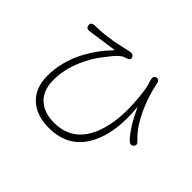

<svg xmlns="http://www.w3.org/2000/svg" viewBox="-150 -987 1300 1300"><g transform="rotate(45 500.0 -337.0)"><path d="M427 42Q308 42 239 -22Q170 -86 170 -202Q170 -336 239 -467Q289 -562 368 -643Q371 -647 366 -646L163 -617Q127 -612 125 -641Q123 -669 160 -669Q173 -669 191 -670Q240 -671 322 -684Q339 -687 356 -691L446 -711Q480 -718 488 -695Q496 -672 461 -662L456 -661Q442 -657 430 -648Q404 -629 369 -583Q358 -569 347 -555Q299 -495 263 -412Q219 -309 219 -212Q219 -104 284 -52Q338 -8 428 -8Q602 -8 674 -176Q743 -339 703 -608Q700 -625 695 -641L685 -674Q675 -709 701 -715Q726 -721 733 -685Q749 -602 785 -516Q841 -385 910 -324Q938 -300 919 -280Q899 -260 874 -286Q810 -354 753 -481Q751 -486 751 -481Q773 -261 702 -121Q619 42 427 42Z"/></g></svg>

Font: Resource Han Rounded KR Light
Style: Regular
Weight: 300
Designer: Cyano Hao (round all glyphs); Ryoko NISHIZUKA 西塚涼子 (kana, bopomofo & ideographs); Paul D. Hunt (Latin, Greek & Cyrillic)
Foundry: Cyano Hao
Version: 0.990